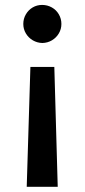

<svg xmlns="http://www.w3.org/2000/svg" viewBox="-20 -548 339 768"><path d="M210.9 199.2H86.9L101.6 -280.3H197.3ZM225.6 -452.1Q225.6 -431.6 215.3 -414.3Q205.1 -397 187.7 -386.7Q170.4 -376.5 149.4 -376Q128.9 -376.5 111.3 -386.7Q93.8 -397 83.5 -414.3Q73.2 -431.6 73.2 -452.1Q73.2 -473.1 83.5 -490.7Q93.8 -508.3 110.8 -518.3Q127.9 -528.3 148.4 -528.3Q169.4 -528.3 187.3 -518.3Q205.1 -508.3 215.3 -490.7Q225.6 -473.1 225.6 -452.1Z"/></svg>

Font: Reddit Sans Strawberry SemiBold
Style: Regular
Weight: 600
Designer: Stephen Hutchings
Foundry: Reddit
Version: Version 1.013